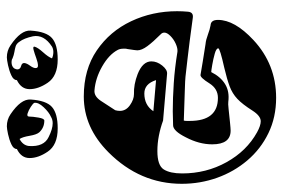

<svg xmlns="http://www.w3.org/2000/svg" viewBox="-156 -678 845 574"><g transform="rotate(-90 267.0 -391.5)"><path d="M261 11Q203 11 155.5 -12Q108 -35 74 -75Q40 -115 22 -165.5Q4 -216 4 -271Q4 -396 98 -490Q172 -564 265 -564Q346 -564 403 -525Q460 -486 490 -422.5Q520 -359 520 -285Q520 -269 518.5 -252.5Q517 -236 501 -238Q421 -249 376.5 -254Q332 -259 324 -260Q316 -261 283 -262Q250 -263 193 -265Q192 -261 192 -256Q192 -251 192 -247Q192 -163 261 -163Q288 -163 304 -188Q322 -217 330 -215Q346 -212 368.5 -208.5Q391 -205 422 -200Q434 -199 450 -193Q466 -187 478 -185Q494 -184 494 -163Q494 -113 434 -57Q361 11 261 11ZM191 -35Q207 -35 223 -60Q242 -90 258 -105Q274 -120 295.5 -128Q317 -136 351 -144Q409 -157 409 -162Q409 -168 393 -172.5Q377 -177 359.5 -180Q342 -183 338 -183Q324 -155 302 -141.5Q280 -128 249 -132Q245 -133 226.5 -131Q208 -129 188.5 -127Q169 -125 163 -125Q122 -125 122 -180Q122 -219 143 -259Q162 -297 179 -297Q189 -297 200 -297.5Q211 -298 221 -298Q260 -298 305 -295Q350 -292 399 -284Q409 -283 422.5 -289Q436 -295 446 -305Q456 -315 456 -323Q456 -329 452 -333Q428 -357 415.5 -374Q403 -391 403 -404Q403 -406 404 -413.5Q405 -421 407 -434Q408 -437 408 -440Q408 -443 408 -445Q408 -456 404 -463Q390 -489 355 -509Q320 -529 284 -532Q266 -534 252 -513Q238 -492 224 -470Q223 -466 222.5 -463Q222 -460 222 -456Q222 -438 239 -426Q256 -414 272 -414Q301 -415 332 -403Q370 -388 370 -362Q370 -345 357.5 -329.5Q345 -314 333 -315L193 -327Q171 -335 148 -339.5Q125 -344 102 -344Q59 -344 47 -325Q35 -306 35 -270Q35 -198 68.5 -137.5Q102 -77 158 -46Q178 -35 191 -35ZM314 -348Q303 -383 274 -383Q239 -383 221 -356ZM376 -642Q326 -642 306 -672Q287 -700 287 -726Q287 -751 314 -764Q314 -774 328 -780.5Q342 -787 358.5 -790.5Q375 -794 382 -794Q402 -794 418 -783Q464 -752 462 -723Q459 -676 439.5 -659Q420 -642 376 -642ZM170 -642Q120 -642 100 -672Q81 -700 81 -726Q81 -751 108 -764Q108 -774 122 -780.5Q136 -787 152.5 -790.5Q169 -794 176 -794Q196 -794 212 -783Q258 -752 256 -723Q253 -676 233.5 -659Q214 -642 170 -642ZM398 -655Q407 -655 414 -659Q451 -683 445 -716Q439 -743 429 -756Q426 -761 422 -764Q418 -767 414 -768Q407 -770 398 -771.5Q389 -773 379 -777Q375 -780 368 -780Q355 -780 349 -772Q346 -766 346 -763Q346 -754 356 -751.5Q366 -749 365 -741Q364 -734 357 -724.5Q350 -715 350 -708Q350 -701 357 -701Q366 -701 379.5 -706Q393 -711 404 -714Q415 -717 414 -711Q411 -701 397 -685.5Q383 -670 379 -659Q388 -655 398 -655ZM185 -657Q196 -657 204 -662Q218 -668 233 -684Q248 -700 246 -712Q244 -716 234 -722.5Q224 -729 214.5 -732Q205 -735 205 -727Q205 -717 202 -699.5Q199 -682 193 -682Q172 -682 158 -697Q151 -705 147.5 -726Q144 -747 138 -756Q119 -746 117 -728Q114 -683 144 -669Q168 -657 185 -657Z"/></g></svg>

Font: Moo Lah Lah
Style: Regular
Weight: 400
Designer: Robert E. Leuschke
Foundry: Robert E. Leuschke
Version: Version 1.010; ttfautohint (v1.8.3)